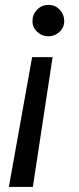

<svg xmlns="http://www.w3.org/2000/svg" viewBox="-20 -568 318 773"><path d="M15.6 184.7 109.4 -338.1H191.8L112.2 184.7ZM174.7 -548.3Q201.7 -548.3 219.8 -529.7Q237.9 -511 238.6 -484.4Q239 -457.7 219.8 -439.8Q200.6 -421.9 174.7 -421.9Q148.4 -421.9 129.3 -440.3Q110.1 -458.8 110.8 -484.4Q111.2 -511 129.8 -529.7Q148.4 -548.3 174.7 -548.3Z"/></svg>

Font: Inter UI
Style: Italic
Weight: 400
Italic angle: -9.39999°
Designer: Rasmus Andersson
Foundry: rsms
Version: 3.2;8d6f07862